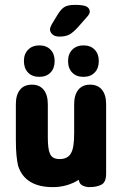

<svg xmlns="http://www.w3.org/2000/svg" viewBox="-20 -756 503 787"><path d="M303 -19Q305 -2 318.5 4.5Q332 11 347 11Q376 11 395.5 1Q415 -9 415 -44V-329Q415 -367 398 -388Q381 -409 349 -409Q318 -409 301 -388Q284 -367 284 -329V-211Q284 -181 281 -160.5Q278 -140 271 -128Q258 -104 224 -104Q209 -104 199 -109.5Q189 -115 184 -128Q176 -147 176 -194V-329Q176 -367 159 -388Q142 -409 111 -409Q79 -409 62 -388Q45 -367 45 -329V-184Q45 -144 47.5 -119.5Q50 -95 54 -77Q82 11 197 11Q255 11 303 -19ZM141 -570Q113 -570 95.5 -552.5Q78 -535 78 -506Q78 -476 95 -458.5Q112 -441 141 -441Q170 -441 187 -458.5Q204 -476 204 -506Q204 -535 187 -552.5Q170 -570 141 -570ZM322 -570Q294 -570 276.5 -552.5Q259 -535 259 -506Q259 -476 276 -458.5Q293 -441 322 -441Q351 -441 368 -458.5Q385 -476 385 -506Q385 -535 368 -552.5Q351 -570 322 -570ZM287 -736Q259 -736 244.5 -727.5Q230 -719 215 -694L192 -656Q189 -650 187 -645Q185 -640 185 -635Q185 -624 195 -615Q205 -606 223 -606Q248 -606 263.5 -614Q279 -622 299 -644L336 -686Q348 -699 348 -708Q348 -721 336 -728.5Q324 -736 287 -736Z"/></svg>

Font: Beiruti ExtraBold
Style: Regular
Weight: 800
Designer: Arlette Boutros
Foundry: Boutros
Version: Version 1.41